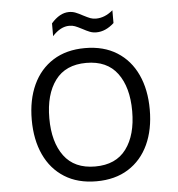

<svg xmlns="http://www.w3.org/2000/svg" viewBox="-60 -966 960 1034"><g transform="rotate(-5 420.0 -448.5)"><path d="M101 -348Q101 -456 138.5 -537Q176 -618 247.5 -663Q319 -708 420 -708Q521 -708 592.5 -663Q664 -618 701.5 -537Q739 -456 739 -348Q739 -240 701.5 -159Q664 -78 592.5 -33Q521 12 420 12Q319 12 247.5 -33Q176 -78 138.5 -159Q101 -240 101 -348ZM644 -348Q644 -477 588 -552.5Q532 -628 420 -628Q308 -628 252 -552.5Q196 -477 196 -348Q196 -219 252 -143.5Q308 -68 420 -68Q532 -68 588 -143.5Q644 -219 644 -348ZM415 -812Q390 -825 376.5 -830Q363 -835 346 -835Q299 -835 255 -787V-856Q301 -909 351 -909Q370 -909 386.5 -902.5Q403 -896 425 -884Q450 -871 463.5 -866Q477 -861 494 -861Q541 -861 585 -898V-829Q539 -787 489 -787Q470 -787 453.5 -793.5Q437 -800 415 -812Z"/></g></svg>

Font: Amiko
Style: Regular
Weight: 400
Designer: Pablo Impallari, Rodrigo Fuenzalida, Andres Torresi
Foundry: Impallari Type
Version: Version 1.001; ttfautohint (v1.3)